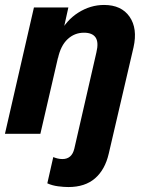

<svg xmlns="http://www.w3.org/2000/svg" viewBox="-26 -540 583 775"><path d="M250 215Q232 215 208.5 212Q185 209 165 200L189 94Q196 97 205.5 99.5Q215 102 226 102Q245 102 257 91.5Q269 81 274 60L363 -328Q373 -369 360 -388.5Q347 -408 313 -408Q275 -408 247 -382Q219 -356 208 -305L214 -403Q241 -458 290 -489Q339 -520 394 -520Q464 -520 497 -472.5Q530 -425 513 -349L413 80Q398 145 357.5 180Q317 215 250 215ZM-6 0 111 -510H250L226 -402H230L137 0Z"/></svg>

Font: Instrument Sans SemiCondensed
Style: Bold Italic
Weight: 700
Width: 4
Italic angle: -13°
Designer: Rodrigo Fuenzalida
Foundry: fragTYPE
Version: Version 1.000;gftools[0.9.28]